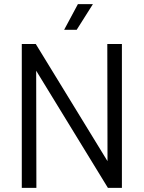

<svg xmlns="http://www.w3.org/2000/svg" viewBox="-20 -914 699 934"><path d="M432 -894H359L292 -769H353ZM502 -700 503 -130 154 -700H86V0H157L156 -570L505 0H573V-700Z"/></svg>

Font: Arthouse Owned
Style: Regular
Weight: 400
Designer: Jeremy Tribby
Foundry: Tribby Type
Version: Version 1.000;PS 001.000;hotconv 1.0.88;makeotf.lib2.5.64775